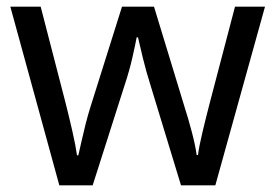

<svg xmlns="http://www.w3.org/2000/svg" viewBox="-20 -557 826 576"><path d="M431 -303Q418 -344 408.5 -383.5Q399 -423 394 -445H390Q386 -423 377 -383.5Q368 -344 354 -302L258 -1H158L11 -537H102L176 -251Q187 -208 197 -164Q207 -120 211 -91H215Q219 -108 224.5 -133Q230 -158 237 -185.5Q244 -213 251 -235L346 -537H442L534 -235Q545 -201 555.5 -161Q566 -121 570 -92H574Q577 -117 587.5 -161Q598 -205 610 -251L685 -537H775L626 -1H523Z"/></svg>

Font: Noto Kufi Arabic
Style: Regular
Weight: 400
Designer: Monotype Design Team, David Williams, Khaled Hosny
Foundry: Google LLC
Version: Version 2.109; ttfautohint (v1.8.4.7-5d5b)